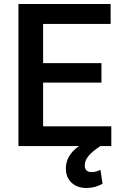

<svg xmlns="http://www.w3.org/2000/svg" viewBox="-20 -731 605 961"><path d="M487.8 -415H195.8V-611.3H533.7V-710.9H72.3V0H375.5C331.5 30.8 309.6 68.4 309.6 111.8C309.6 141.6 318.8 165 337.9 183.1C356.9 201.2 381.8 210 412.6 210C442.4 210 469.2 202.6 493.2 188.5L482.9 119.1C467.8 126.5 453.1 130.4 439 130.4C416 130.4 404.3 119.1 404.3 97.2C404.3 65.4 426.3 36.6 482.9 0H537.1V-98.6H195.8V-317.4H487.8Z"/></svg>

Font: Roboto Medium
Style: Regular
Weight: 500
Designer: Google
Version: Version 2.137; 2017